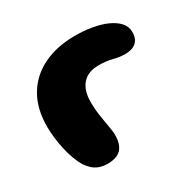

<svg xmlns="http://www.w3.org/2000/svg" viewBox="-118 -623 782 769"><g transform="rotate(-30 273.0 -238.0)"><path d="M173 17Q152 17 135.5 11Q119 5 106.5 -6.2Q94 -17.5 84 -32.5Q72.5 -51.5 63.8 -75.5Q55 -99.5 49 -126.2Q43 -153 39.8 -180.2Q36.5 -207.5 36.5 -233Q36.5 -316 71 -374Q105.5 -432 168.2 -462.5Q231 -493 316 -493Q355 -493 391.8 -486.8Q428.5 -480.5 457.8 -467.8Q487 -455 504.5 -436Q522 -417 522 -391Q522 -367 512.2 -353.2Q502.5 -339.5 487 -334Q471.5 -328.5 454.5 -328.5Q427 -328.5 400.8 -335.8Q374.5 -343 337 -343Q288.5 -343 262.8 -314Q237 -285 237 -231.5Q237 -211.5 238.8 -192.2Q240.5 -173 243.5 -155.5Q246.5 -138 249.2 -122Q252 -106 254 -92.8Q256 -79.5 256 -69.5Q256 -25.5 236 -4.2Q216 17 173 17Z"/></g></svg>

Font: Gluten SemiBold
Style: Regular
Weight: 600
Designer: Tyler Finck
Foundry: Etcetera Type Company
Version: Version 1.300